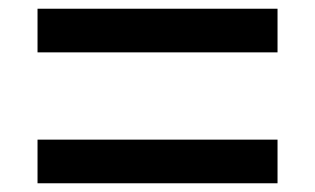

<svg xmlns="http://www.w3.org/2000/svg" viewBox="-20 -570 722 440"><path d="M616 -450H66V-550H616ZM616 -150H66V-250H616Z"/></svg>

Font: Bruno Ace SC
Style: Regular
Weight: 400
Version: Version 1.100; ttfautohint (v1.8.4.7-5d5b);gftools[0.9.27]